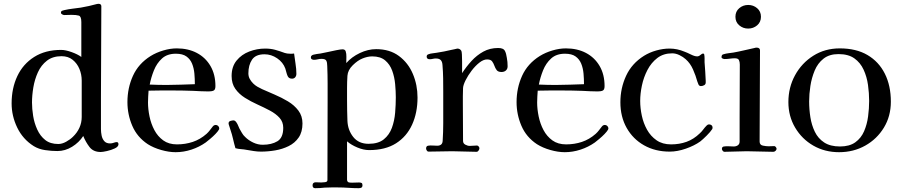

<svg xmlns="http://www.w3.org/2000/svg" viewBox="-20 -796 4738 1008"><path d="M409 -373Q409 -405 397 -434Q385 -463 361.5 -482Q338 -501 303 -501Q257 -501 226.5 -477.5Q196 -454 179 -416.5Q162 -379 155 -337Q148 -295 148 -258Q148 -225 154 -187.5Q160 -150 175.5 -116Q191 -82 217.5 -61Q244 -40 286 -40Q306 -40 327.5 -52Q349 -64 363 -78Q385 -99 397 -125.5Q409 -152 409 -182ZM602 -39Q602 -26 583 -17Q564 -8 541.5 -3Q519 2 509 2Q470 2 450 -24Q430 -50 417 -82Q395 -48 358.5 -25.5Q322 -3 281 -3Q250 -3 216.5 -8Q183 -13 157 -29Q100 -65 70.5 -126Q41 -187 41 -253Q41 -333 71 -396.5Q101 -460 159.5 -497Q218 -534 301 -534Q324 -534 356 -522.5Q388 -511 407 -497V-680Q407 -710 394 -714Q381 -718 355 -718Q345 -718 336 -717.5Q327 -717 317 -717Q313 -717 306.5 -720.5Q300 -724 300 -729Q300 -737 306 -739.5Q312 -742 318 -743Q340 -748 361.5 -750.5Q383 -753 404 -756Q426 -760 447 -764.5Q468 -769 489 -775Q492 -776 497 -776Q512 -776 512 -763Q512 -644 511 -524.5Q510 -405 510 -286V-118Q510 -102 513.5 -84.5Q517 -67 527.5 -55Q538 -43 558 -43Q568 -43 577 -46.5Q586 -50 593 -50Q598 -50 600 -46.5Q602 -43 602 -39Z M1003 -354Q1003 -382 1000.5 -410Q998 -438 988.5 -461.5Q979 -485 959 -499.5Q939 -514 903 -514Q858 -514 830.5 -489Q803 -464 788 -426.5Q773 -389 766 -352Q788 -351 810.5 -350.5Q833 -350 855 -350Q892 -350 929 -351.5Q966 -353 1003 -354ZM1131 -122Q1131 -119 1129 -115Q1124 -106 1111 -92.5Q1098 -79 1083.5 -67Q1069 -55 1060 -48Q1026 -24 985 -10.5Q944 3 902 3Q867 3 826.5 -8.5Q786 -20 756 -39Q700 -76 674.5 -135.5Q649 -195 649 -260Q649 -334 678 -398Q707 -462 771 -502Q800 -520 837 -531Q874 -542 908 -542Q968 -542 1013.5 -518Q1059 -494 1085 -449.5Q1111 -405 1111 -344Q1111 -325 1101.5 -320.5Q1092 -316 1075 -316Q1055 -316 1035 -317Q1015 -318 995 -319Q968 -320 941.5 -320.5Q915 -321 889 -321Q857 -321 824.5 -321Q792 -321 760 -320Q759 -304 758 -289Q757 -274 757 -258Q757 -223 765 -184.5Q773 -146 790.5 -113Q808 -80 837 -59Q866 -38 909 -38Q953 -38 992 -51Q1031 -64 1064 -93Q1074 -102 1081.5 -112Q1089 -122 1097 -132Q1103 -140 1113 -140Q1120 -140 1125.5 -134.5Q1131 -129 1131 -122Z M1568 -148Q1568 -103 1548 -74Q1528 -45 1495.5 -29Q1463 -13 1425 -6.5Q1387 0 1350 0Q1331 0 1312.5 -3Q1294 -6 1276 -9Q1261 -12 1245.5 -13Q1230 -14 1216 -18Q1209 -42 1203.5 -66.5Q1198 -91 1190 -114Q1189 -119 1184.5 -131.5Q1180 -144 1180 -148Q1180 -158 1189.5 -161Q1199 -164 1206 -164Q1211 -164 1215.5 -160Q1220 -156 1222 -152Q1227 -145 1230 -137Q1233 -129 1237 -121Q1244 -109 1250.5 -97.5Q1257 -86 1267 -77Q1285 -59 1309.5 -47.5Q1334 -36 1359 -36Q1406 -36 1436.5 -54.5Q1467 -73 1467 -125Q1467 -156 1447.5 -177.5Q1428 -199 1397 -215.5Q1366 -232 1331.5 -247.5Q1297 -263 1266 -282.5Q1235 -302 1215.5 -329.5Q1196 -357 1196 -397Q1196 -446 1222 -478Q1248 -510 1288.5 -525.5Q1329 -541 1372 -541Q1401 -541 1424.5 -534.5Q1448 -528 1475 -518Q1487 -514 1503 -514Q1508 -514 1513.5 -514Q1519 -514 1524 -515Q1527 -489 1531.5 -461.5Q1536 -434 1536 -408Q1536 -398 1530 -390.5Q1524 -383 1513 -383Q1496 -383 1490 -397Q1486 -406 1483.5 -416Q1481 -426 1478 -436Q1466 -469 1435 -490Q1404 -511 1369 -511Q1322 -511 1303 -482.5Q1284 -454 1284 -411Q1284 -395 1291 -382Q1298 -369 1309 -358Q1319 -348 1331 -341Q1343 -334 1356 -328Q1385 -315 1421.5 -299.5Q1458 -284 1491.5 -264Q1525 -244 1546.5 -215.5Q1568 -187 1568 -148Z M2058 -285Q2058 -317 2054.5 -354.5Q2051 -392 2039 -425Q2027 -458 2002 -479Q1977 -500 1934 -500Q1921 -500 1908 -497Q1895 -494 1883 -489Q1858 -479 1832 -453.5Q1806 -428 1804 -398Q1802 -367 1802 -334.5Q1802 -302 1802 -270Q1802 -243 1802.5 -216Q1803 -189 1804 -162Q1806 -113 1834.5 -77Q1863 -41 1915 -41Q1966 -41 1995 -64.5Q2024 -88 2037.5 -125Q2051 -162 2054.5 -204.5Q2058 -247 2058 -285ZM2172 -284Q2172 -204 2143.5 -141.5Q2115 -79 2059 -43.5Q2003 -8 1918 -8Q1889 -8 1856.5 -21.5Q1824 -35 1802 -54Q1802 -4 1802 46.5Q1802 97 1802 147Q1802 156 1808 160Q1810 162 1817.5 162.5Q1825 163 1829 163Q1838 163 1847 162.5Q1856 162 1865 162Q1873 162 1878 164.5Q1883 167 1883 176Q1883 186 1877.5 189Q1872 192 1863 192Q1836 192 1809 190Q1782 188 1754 188Q1737 188 1719.5 188Q1702 188 1685 189Q1661 192 1635 192Q1621 192 1621 177Q1621 161 1638 161Q1646 161 1653 161.5Q1660 162 1667 162Q1673 162 1686 160.5Q1699 159 1699 150Q1699 46 1699.5 -57.5Q1700 -161 1700 -264Q1700 -311 1700 -357.5Q1700 -404 1698 -450Q1698 -468 1693 -477.5Q1688 -487 1668 -487Q1658 -487 1648 -484.5Q1638 -482 1628 -482Q1622 -482 1617 -485Q1612 -488 1612 -495Q1612 -501 1616.5 -504.5Q1621 -508 1626 -509Q1634 -511 1643.5 -512.5Q1653 -514 1662 -515Q1675 -517 1699 -522.5Q1723 -528 1746 -532.5Q1769 -537 1778 -537Q1792 -537 1795 -526Q1799 -514 1798.5 -497.5Q1798 -481 1798 -469V-465Q1826 -497 1869 -517.5Q1912 -538 1955 -538Q2026 -538 2074.5 -502Q2123 -466 2147.5 -408Q2172 -350 2172 -284Z M2645 -448Q2645 -434 2636 -426Q2627 -418 2613 -418Q2595 -418 2587.5 -428Q2580 -438 2575.5 -451Q2571 -464 2563.5 -474Q2556 -484 2537 -484Q2518 -484 2496.5 -467Q2475 -450 2456 -425Q2437 -400 2424.5 -375Q2412 -350 2411 -334Q2410 -313 2410 -291.5Q2410 -270 2410 -249Q2410 -201 2410.5 -152.5Q2411 -104 2411 -56Q2411 -43 2423 -36.5Q2435 -30 2446 -30Q2456 -30 2465 -31Q2474 -32 2484 -32Q2489 -32 2493 -27Q2497 -22 2497 -18Q2497 -12 2492.5 -5.5Q2488 1 2482 1Q2450 1 2418 -0.5Q2386 -2 2354 -2Q2323 -2 2292 -1Q2261 0 2229 0Q2224 0 2220.5 -6Q2217 -12 2217 -16Q2217 -29 2227 -31Q2238 -33 2251 -32Q2264 -31 2275 -31Q2303 -31 2304 -57Q2307 -103 2307 -149Q2307 -195 2307 -241V-315Q2307 -350 2306.5 -385Q2306 -420 2303 -455Q2302 -472 2294 -480.5Q2286 -489 2268 -489Q2260 -489 2252 -487Q2244 -485 2236 -485Q2220 -485 2220 -499Q2220 -508 2229 -511Q2239 -515 2250.5 -516Q2262 -517 2272 -519Q2312 -525 2349 -534Q2352 -534 2366 -537.5Q2380 -541 2381 -541Q2395 -541 2402 -529Q2404 -526 2405 -510Q2406 -494 2406 -473.5Q2406 -453 2406 -435.5Q2406 -418 2406 -412Q2428 -446 2455.5 -476Q2483 -506 2517.5 -525Q2552 -544 2595 -544Q2623 -544 2630.5 -529.5Q2638 -515 2641 -492Q2643 -482 2644 -470.5Q2645 -459 2645 -448Z M3046 -354Q3046 -382 3043.5 -410Q3041 -438 3031.5 -461.5Q3022 -485 3002 -499.5Q2982 -514 2946 -514Q2901 -514 2873.5 -489Q2846 -464 2831 -426.5Q2816 -389 2809 -352Q2831 -351 2853.5 -350.5Q2876 -350 2898 -350Q2935 -350 2972 -351.5Q3009 -353 3046 -354ZM3174 -122Q3174 -119 3172 -115Q3167 -106 3154 -92.5Q3141 -79 3126.5 -67Q3112 -55 3103 -48Q3069 -24 3028 -10.5Q2987 3 2945 3Q2910 3 2869.5 -8.5Q2829 -20 2799 -39Q2743 -76 2717.5 -135.5Q2692 -195 2692 -260Q2692 -334 2721 -398Q2750 -462 2814 -502Q2843 -520 2880 -531Q2917 -542 2951 -542Q3011 -542 3056.5 -518Q3102 -494 3128 -449.5Q3154 -405 3154 -344Q3154 -325 3144.5 -320.5Q3135 -316 3118 -316Q3098 -316 3078 -317Q3058 -318 3038 -319Q3011 -320 2984.5 -320.5Q2958 -321 2932 -321Q2900 -321 2867.5 -321Q2835 -321 2803 -320Q2802 -304 2801 -289Q2800 -274 2800 -258Q2800 -223 2808 -184.5Q2816 -146 2833.5 -113Q2851 -80 2880 -59Q2909 -38 2952 -38Q2996 -38 3035 -51Q3074 -64 3107 -93Q3117 -102 3124.5 -112Q3132 -122 3140 -132Q3146 -140 3156 -140Q3163 -140 3168.5 -134.5Q3174 -129 3174 -122Z M3721 -126Q3721 -124 3720.5 -122Q3720 -120 3719 -118Q3710 -104 3690 -84Q3670 -64 3656 -53Q3625 -31 3580.5 -15.5Q3536 0 3496 0Q3420 0 3361.5 -33Q3303 -66 3270 -124.5Q3237 -183 3237 -259Q3237 -333 3267 -398Q3297 -463 3361 -503Q3390 -521 3425.5 -531Q3461 -541 3495 -541Q3515 -541 3534.5 -537Q3554 -533 3573 -525Q3587 -520 3607 -510Q3627 -500 3640 -500Q3649 -500 3657.5 -507.5Q3666 -515 3671 -515Q3675 -515 3677 -511Q3679 -501 3679 -490Q3679 -479 3679 -469Q3681 -444 3682.5 -420Q3684 -396 3685 -372Q3685 -370 3685 -367.5Q3685 -365 3685 -363Q3685 -353 3676.5 -348.5Q3668 -344 3660 -344Q3651 -344 3647 -352.5Q3643 -361 3641 -368Q3633 -398 3618.5 -431Q3604 -464 3580 -485Q3567 -497 3547.5 -506.5Q3528 -516 3509 -516Q3463 -516 3431 -491.5Q3399 -467 3379 -428.5Q3359 -390 3350 -347Q3341 -304 3341 -266Q3341 -229 3349.5 -189Q3358 -149 3377 -115Q3396 -81 3427 -59.5Q3458 -38 3503 -38Q3547 -38 3584.5 -51.5Q3622 -65 3654 -96Q3664 -105 3672 -116Q3680 -127 3690 -137Q3696 -143 3702 -143Q3710 -143 3715.5 -138.5Q3721 -134 3721 -126Z M4057 -15Q4057 -9 4051.5 -4Q4046 1 4040 1Q4005 1 3970 -0.5Q3935 -2 3900 -2Q3871 -2 3841.5 -0.5Q3812 1 3783 1Q3778 1 3774 -4.5Q3770 -10 3770 -14Q3770 -26 3781 -27Q3793 -29 3806.5 -28Q3820 -27 3832 -27Q3845 -27 3854 -33.5Q3863 -40 3863 -53V-183L3864 -457Q3864 -471 3859.5 -480.5Q3855 -490 3838 -490Q3825 -490 3811.5 -488Q3798 -486 3784 -486Q3780 -486 3774 -488.5Q3768 -491 3768 -496Q3768 -509 3778 -511Q3791 -515 3804 -516.5Q3817 -518 3830 -520Q3858 -525 3885.5 -531.5Q3913 -538 3941 -544Q3947 -546 3952 -546Q3970 -546 3970 -531Q3970 -412 3969 -292.5Q3968 -173 3968 -53Q3968 -35 3985 -31.5Q4002 -28 4015 -28Q4023 -28 4030.5 -28.5Q4038 -29 4045 -29Q4049 -29 4053 -24Q4057 -19 4057 -15ZM3975 -708Q3975 -680 3955 -663Q3935 -646 3908 -646Q3881 -646 3861 -663Q3841 -680 3841 -708Q3841 -736 3861 -753Q3881 -770 3908 -770Q3935 -770 3955 -753Q3975 -736 3975 -708Z M4543 -266Q4543 -307 4537 -350Q4531 -393 4514 -430Q4497 -467 4465.5 -489.5Q4434 -512 4382 -512Q4334 -512 4303.5 -488Q4273 -464 4257 -425.5Q4241 -387 4234.5 -344.5Q4228 -302 4228 -264Q4228 -222 4234.5 -180.5Q4241 -139 4258 -104Q4275 -69 4307 -48Q4339 -27 4390 -27Q4440 -27 4470.5 -49Q4501 -71 4516.5 -107Q4532 -143 4537.5 -185Q4543 -227 4543 -266ZM4657 -262Q4657 -186 4620.5 -126Q4584 -66 4522.5 -31.5Q4461 3 4385 3Q4310 3 4250 -31.5Q4190 -66 4154.5 -126Q4119 -186 4119 -260Q4119 -337 4154 -401Q4189 -465 4250 -503.5Q4311 -542 4389 -542Q4475 -542 4534.5 -507Q4594 -472 4625.5 -409Q4657 -346 4657 -262Z"/></svg>

Font: Kaisei Opti Medium
Style: Regular
Weight: 500
Designer: Font-Kai, 金井和夫
Foundry: KAZUO KANAI
Version: Version 5.003